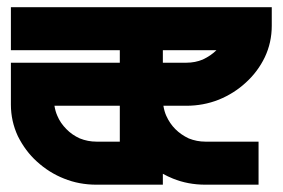

<svg xmlns="http://www.w3.org/2000/svg" viewBox="-20 -505 773 525"><path d="M723.1 -485.4V-434.6Q723.1 -388.7 704.1 -348.6Q685.1 -309.1 652.3 -279.3Q620.1 -249.5 578.1 -232.4Q536.1 -215.8 489.3 -215.8H426.8Q429.2 -200.7 434.6 -188.5Q444.3 -167 459.5 -151.9Q474.6 -136.7 496.1 -126.5Q518.1 -117.7 541.5 -117.7H687V0H541.5Q494.1 0 453.1 -16.6Q438.5 -22.5 425.3 -29.8V0H243.7Q196.3 0 155.3 -16.6Q114.3 -32.7 80.6 -63.5Q49.3 -91.8 28.8 -132.8Q9.8 -173.8 9.8 -218.8V-333.5H307.6V-367.7H9.8V-485.4ZM534.7 -342.3Q557.1 -353 571.8 -367.7H425.3V-333.5H489.3Q513.7 -333.5 534.7 -342.3ZM307.6 -117.7V-215.8H128.9Q131.3 -200.7 136.7 -188.5Q145 -168.5 161.6 -151.9Q176.8 -136.2 198.2 -126.5Q220.2 -117.7 243.7 -117.7Z"/></svg>

Font: Sangha Kali
Style: Regular
Weight: 400
Designer: Seslavinskaya Anna
Foundry: Popkern
Version: Version 2.000;PS 002.000;hotconv 1.0.88;makeotf.lib2.5.64775